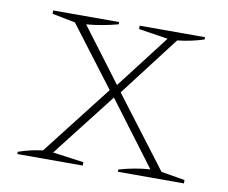

<svg xmlns="http://www.w3.org/2000/svg" viewBox="-63 -594 798 671"><g transform="rotate(10 336.0 -258.0)"><path d="M38 0V-8Q81 -23 124 -28L317 -276L156 -488L74 -504V-516H308V-508Q253 -493 196 -488L339 -298L485 -488L381 -504V-516H613V-508Q567 -493 519 -488L356 -275L545 -26L629 -12V0H395V-8Q449 -24 505 -28L336 -253L160 -27L270 -12V0Z"/></g></svg>

Font: Piazzolla SC Thin
Style: Regular
Weight: 100
Designer: Juan Pablo del Peral
Foundry: Huerta Tipografica
Version: Version 1.330